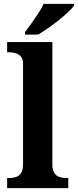

<svg xmlns="http://www.w3.org/2000/svg" viewBox="-20 -979 405 999"><path d="M17.1 0V-53H28.9Q49.6 -53 65.5 -58.9Q81.4 -64.8 90.6 -80.3Q99.9 -95.8 99.9 -123.9V-645.9Q99.9 -673 87.8 -685.8Q75.7 -698.6 59.2 -702.8Q42.8 -707 28.9 -707H17.1V-760H252.5V-123.9Q252.5 -95.8 261.7 -80.3Q271 -64.8 287.4 -58.9Q303.8 -53 323.4 -53H335.3V0ZM110.2 -812Q125.2 -831 143.5 -857Q161.9 -883 179.5 -910Q197.1 -937 207.1 -959H364.5V-949Q355.5 -936 334.4 -916Q313.2 -896 285.7 -874Q258.3 -852 230.1 -832.5Q201.9 -813 178.4 -799H110.2Z"/></svg>

Font: Noto Serif Lao
Style: Regular
Weight: 400
Designer: Monotype Design Team
Foundry: Monotype Imaging Inc.
Version: Version 2.003